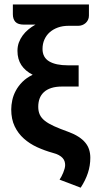

<svg xmlns="http://www.w3.org/2000/svg" viewBox="-20 -703 432 875"><path d="M385.3 -631.8Q385.3 -621.1 381.1 -612.5Q377 -604 370.1 -597.9Q363.3 -591.8 354.5 -588.6Q345.7 -585.4 336.9 -585.4H292.5Q265.6 -585.4 243.9 -577.6Q222.2 -569.8 206.5 -555.9Q190.9 -542 182.4 -522.7Q173.8 -503.4 173.8 -480Q173.8 -441.4 204.1 -423.3Q234.4 -405.3 289.6 -405.3H338.4V-308.6H263.2Q234.4 -308.6 213.9 -302Q193.4 -295.4 180.2 -283.2Q167 -271 160.6 -254.2Q154.3 -237.3 154.3 -216.3Q154.3 -195.8 161.4 -180.4Q168.5 -165 184.6 -152.3Q200.7 -139.6 226.6 -127.9Q252.4 -116.2 290.5 -102.5Q318.4 -92.3 337.6 -79.8Q356.9 -67.4 368.9 -52.7Q380.9 -38.1 386.2 -21Q391.6 -3.9 391.6 16.1Q391.6 51.8 380.6 85.2Q369.6 118.7 347.7 152.3L251.5 115.7Q255.9 109.4 260.3 100.8Q264.6 92.3 268.3 83.5Q272 74.7 274.4 65.7Q276.9 56.6 276.9 49.3Q276.9 40 274.2 32Q271.5 23.9 265.1 16.8Q258.8 9.8 248 3.9Q237.3 -2 220.7 -6.3Q183.6 -16.6 149.4 -32.2Q115.2 -47.9 88.9 -71.3Q62.5 -94.7 46.9 -127.2Q31.2 -159.7 31.2 -204.6Q31.2 -224.1 35.9 -246.1Q40.5 -268.1 51.8 -289.3Q63 -310.5 81.8 -329.6Q100.6 -348.6 128.9 -362.3Q95.2 -379.4 77.4 -406.2Q59.6 -433.1 59.6 -471.2Q59.6 -491.7 65.9 -509Q72.3 -526.4 83.3 -541.3Q94.2 -556.2 109.1 -568.6Q124 -581.1 141.6 -590.8H89.8Q61.5 -590.8 50 -603.5Q38.6 -616.2 38.6 -638.2V-682.6H385.3Z"/></svg>

Font: Carlito
Style: Bold
Weight: 700
Designer: Lukasz Dziedzic
Foundry: tyPoland Lukasz Dziedzic
Version: Version 1.104